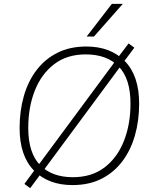

<svg xmlns="http://www.w3.org/2000/svg" viewBox="-20 -955 791 999"><path d="M357 8Q231 8 156.5 -68Q82 -144 82 -289Q82 -378 104 -455Q126 -532 170 -590Q214 -648 279 -680.5Q344 -713 429 -713Q555 -713 629.5 -637Q704 -561 704 -416Q704 -327 682 -250Q660 -173 616 -115Q572 -57 507.5 -24.5Q443 8 357 8ZM359 -33Q457 -33 523.5 -83.5Q590 -134 624.5 -221Q659 -308 659 -416Q659 -546 597.5 -609Q536 -672 426 -672Q329 -672 262.5 -621.5Q196 -571 161.5 -484.5Q127 -398 127 -289Q127 -159 188.5 -96Q250 -33 359 -33ZM137 24 107 2 165 -77 182 -99 574 -629 590 -651 649 -729 679 -707 620 -628 604 -606 212 -76 195 -54ZM431 -765 562 -935H619L469 -765Z"/></svg>

Font: Nunito Sans ExtraLight
Style: Italic
Weight: 200
Italic angle: -9°
Designer: Vernon Adams
Foundry: Vernon Adams
Version: Version 3.006; ttfautohint (v1.8.3)